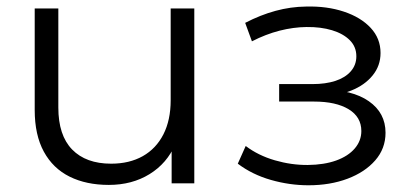

<svg xmlns="http://www.w3.org/2000/svg" viewBox="-20 -551 1239 577"><path d="M307 4.7Q239.3 4.7 189.3 -20.1Q139.2 -44.9 111.8 -95.1Q84.3 -145.4 84.3 -220.5V-525.5H155.3V-227.9Q155.3 -144.3 196.8 -101.7Q238.3 -59.1 314 -59.1Q368.8 -59.1 409 -81.7Q449.2 -104.4 471.1 -147.3Q492.9 -190.3 492.9 -249.6V-525.5H563.9V0H495.8V-143.7L506.8 -117.5Q482 -60.1 429.4 -27.7Q376.8 4.7 307 4.7Z M906.9 5.8Q850.2 5.8 794.1 -10.3Q738 -26.3 694.6 -59.1L718.4 -112.3Q755.9 -83.8 805.8 -69.3Q855.7 -54.8 905.1 -55.2Q954 -55.7 990.1 -68.6Q1026.2 -81.6 1046.1 -104.8Q1065.9 -128 1065.9 -157.2Q1065.9 -199.4 1027.9 -222.6Q989.8 -245.8 923.6 -245.8H818.9V-298.3H919.5Q958.2 -298.3 987.9 -307.9Q1017.5 -317.6 1034.2 -336.7Q1050.9 -355.8 1050.9 -381.9Q1050.9 -410.3 1031.3 -430.1Q1011.6 -449.9 977.9 -460.1Q944.2 -470.3 901.2 -469.8Q861.6 -469.4 820.1 -458.8Q778.5 -448.1 737.1 -426.8L716.8 -482.3Q762.9 -506.2 808.3 -518.5Q853.7 -530.8 899.8 -531.3Q962.7 -533 1013.5 -516Q1064.3 -499.1 1093.9 -467.3Q1123.6 -435.5 1123.6 -391.8Q1123.6 -353.4 1099.8 -324.3Q1076.1 -295.1 1035.8 -279Q995.6 -262.9 944.9 -262.9L948.4 -281.8Q1038.3 -281.8 1088.4 -246.8Q1138.6 -211.8 1138.6 -152.1Q1138.6 -104.5 1107.6 -69Q1076.7 -33.6 1024.4 -13.9Q972.1 5.8 906.9 5.8Z"/></svg>

Font: Montserrat Alternates Thin
Style: Regular
Weight: 100
Designer: Julieta Ulanovsky
Foundry: Julieta Ulanovsky
Version: Version 9.000